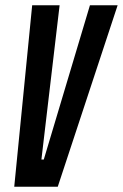

<svg xmlns="http://www.w3.org/2000/svg" viewBox="-20 -708 466 728"><path d="M34 0 102 -688H206L137 -103H146L321 -688H426L199 0Z"/></svg>

Font: Saira Ultra Condensed
Style: Bold Italic
Weight: 700
Width: 1
Italic angle: -12°
Designer: Hector Gatti with collaboration of the Omnibus-Type team
Foundry: Omnibus-Type
Version: Version 1.001; ttfautohint (v1.8)